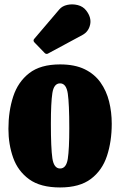

<svg xmlns="http://www.w3.org/2000/svg" viewBox="-20 -828 542 866"><path d="M18 -246.5Q18 -326.5 39.5 -392.5Q61 -458.5 111.8 -498Q162.5 -537.5 251 -537.5Q317 -537.5 361.8 -515.8Q406.5 -494 433.2 -456.2Q460 -418.5 472 -370.5Q484 -322.5 484 -270Q484 -190 462.5 -124.8Q441 -59.5 390 -21Q339 17.5 251 17.5Q162.5 17.5 111.8 -19.2Q61 -56 39.5 -116.2Q18 -176.5 18 -246.5ZM209.5 -270Q209.5 -160.5 216.2 -114.2Q223 -68 251 -68Q279 -68 285.8 -111.8Q292.5 -155.5 292.5 -250Q292.5 -359.5 285.8 -405.8Q279 -452 251 -452Q223 -452 216.2 -408.2Q209.5 -364.5 209.5 -270ZM181 -589.5 135.5 -636.5Q127 -645.5 135.5 -654L247.5 -785.5Q260.5 -801 283.8 -806Q307 -811 330.8 -805Q354.5 -799 368.5 -781Q393.5 -749 386.5 -717Q379.5 -685 351.5 -670L197.5 -587Q188.5 -581.5 181 -589.5Z"/></svg>

Font: Besley* Condensed Heavy
Style: Regular
Weight: 800
Width: 3
Designer: Owen Earl
Foundry: indestructible type*
Version: Version 3.000; ttfautohint (v1.8.3)